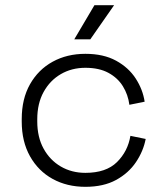

<svg xmlns="http://www.w3.org/2000/svg" viewBox="-20 -708 643 742"><path d="M64 -238V-248Q64 -326 96 -382.5Q128 -439 183.5 -469.5Q239 -500 310 -500Q380 -500 428.5 -473.5Q477 -447 504.5 -404.5Q532 -362 539 -315L480 -303Q475 -342 455 -374.5Q435 -407 399 -426.5Q363 -446 310 -446Q257 -446 215 -421.5Q173 -397 148.5 -352.5Q124 -308 124 -247V-239Q124 -178 148.5 -133.5Q173 -89 215 -64.5Q257 -40 310 -40Q390 -40 432 -81.5Q474 -123 484 -183L543 -171Q534 -124 505.5 -81.5Q477 -39 428.5 -12.5Q380 14 310 14Q239 14 183.5 -16.5Q128 -47 96 -104Q64 -161 64 -238ZM267 -556 345 -688H421L329 -556Z"/></svg>

Font: Space 7353
Style: Regular
Weight: 400
Designer: Christine Claussen + Ruben Lyon  (Space 7353)
Version: Version 1.000;FEAKit 1.0